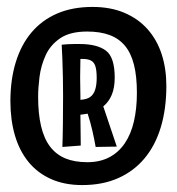

<svg xmlns="http://www.w3.org/2000/svg" viewBox="-20 -744 510 554"><path d="M217 -210Q166 -210 127 -227.5Q88 -245 62 -277Q36 -309 23 -353.5Q10 -398 10 -452Q10 -514 25.5 -564.5Q41 -615 71 -650.5Q101 -686 145 -705Q189 -724 247 -724Q299 -724 339 -707Q379 -690 406 -659.5Q433 -629 446.5 -587.5Q460 -546 460 -496Q460 -430 444 -377Q428 -324 397 -287Q366 -250 321 -230Q276 -210 217 -210ZM232 -276Q268 -276 295 -290Q322 -304 340 -330.5Q358 -357 366.5 -394Q375 -431 375 -476Q375 -524 366.5 -557.5Q358 -591 340.5 -612Q323 -633 296 -643Q269 -653 231 -653Q182 -653 153.5 -633.5Q125 -614 111.5 -584Q98 -554 94 -522Q90 -490 90 -465Q90 -416 98.5 -380Q107 -344 124.5 -321Q142 -298 168.5 -287Q195 -276 232 -276ZM256 -320Q252 -343 246.5 -367Q241 -391 233 -416Q228 -415 223 -414.5Q218 -414 212 -413Q212 -391 212.5 -369Q213 -347 213 -324L160 -320Q161 -345 161.5 -387Q162 -429 162 -467Q162 -493 161.5 -520.5Q161 -548 160 -573Q159 -598 158 -615Q168 -616 176.5 -616.5Q185 -617 193.5 -617Q202 -617 210 -617Q260 -617 285.5 -598Q311 -579 311 -520Q311 -491 302.5 -470.5Q294 -450 278 -437Q287 -409 297 -380.5Q307 -352 317 -321ZM212 -456Q230 -457 240 -464Q250 -471 254.5 -485Q259 -499 259 -519Q259 -540 255.5 -552Q252 -564 243 -569Q234 -574 218 -574Q217 -574 215.5 -574Q214 -574 212 -574Q212 -558 211.5 -539Q211 -520 211.5 -502Q212 -484 212 -468Q212 -465 212 -462Q212 -459 212 -456Z"/></svg>

Font: Truculenta Black
Style: Regular
Weight: 900
Version: Version 1.002